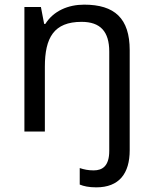

<svg xmlns="http://www.w3.org/2000/svg" viewBox="-20 -566 658 826"><path d="M394 240C493 240 538 180 538 80V-350C538 -487 473 -546 342 -546C273 -546 210 -519 175 -463H170L156 -536H85V0H173V-279C173 -404 212 -472 331 -472C412 -472 450 -430 450 -344V83C450 148 421 167 383 167C359 167 341 163 323 157V228C340 235 362 240 394 240Z"/></svg>

Font: Noto Sans Lycian
Style: Regular
Weight: 400
Designer: Monotype Design Team
Foundry: Monotype Imaging Inc.
Version: Version 2.002